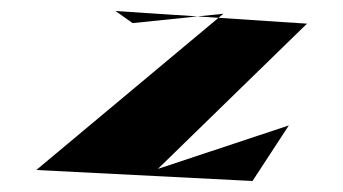

<svg xmlns="http://www.w3.org/2000/svg" viewBox="-20 -428 624 349"><path d="M538 -385 190 -408 221 -386 386 -403 46 -119 439 -99 505 -200 267 -121Z"/></svg>

Font: Drag You Down
Style: Regular
Weight: 400
Designer: Robert Jablonski
Foundry: Cannot Into Space Fonts
Version: Version 0.97